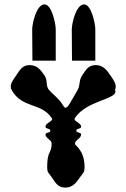

<svg xmlns="http://www.w3.org/2000/svg" viewBox="-20 -853 575 873"><path d="M413.4 -577V-720C413.4 -745 395.4 -833 362.4 -833C325.4 -833 306.4 -745 306.4 -720C306.4 -642 307.4 -633 307.4 -577ZM233.4 -577V-720C233.4 -745 215.4 -833 182.4 -833C145.4 -833 126.4 -745 126.4 -720C126.4 -642 127.4 -633 127.4 -577ZM214.9 -201C214.9 -152.9 194.5 -171 194.5 -93C194.5 -68 199.5 -70 214.5 -48C232 -23 242.5 0 276.5 0C309.5 0 326 -21 344.5 -48C359.5 -70 364.5 -68 364.5 -93C364.5 -171 320.7 -190.9 320.7 -198.6C320.7 -217.3 347 -221 348.9 -241C350 -252 327 -248 326.9 -259C327 -270 349 -266 348.9 -277C348.9 -293.7 319 -299.5 319 -311.5C319 -313.2 319.6 -315 320.9 -317C374.3 -395.7 504.8 -400.1 504.8 -436.9C504.8 -439.4 504.2 -441.8 502.9 -444C505.2 -449.1 506.2 -454.1 506.2 -459C506.2 -475.9 494.4 -491.8 482.9 -509C464.9 -536 447.9 -557 414.9 -557C380.9 -557 370 -534 352.9 -509C337.9 -487 345.6 -465.6 332.9 -444C298.3 -384.8 289.1 -363.1 277.7 -363.1C274.2 -363.1 270.6 -366.9 265.9 -375C249.5 -403.9 222.3 -421.9 202.9 -444C186.5 -462.8 197.9 -487 182.9 -509C165 -536 147.9 -557 114.9 -557C80.9 -557 70 -534 52.9 -509C41.5 -492.2 28.8 -476 28.8 -459.5C28.8 -454.3 30.1 -449.2 32.9 -444C79.9 -359 166 -388 214.9 -317C216.3 -315 216.9 -313.2 216.9 -311.5C216.9 -299.5 186.9 -293.7 186.9 -277C187 -266 209 -270 208.9 -259C209 -248 187 -252 186.9 -241C186.9 -224.2 214.9 -217 214.9 -201Z"/></svg>

Font: Chromatic Etruscan
Style: Regular
Weight: 400
Version: Version 000.910